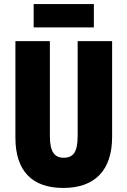

<svg xmlns="http://www.w3.org/2000/svg" viewBox="-20 -917 628 947"><path d="M443 -897H146V-782H443ZM533 -242V-714H363V-247C363 -167 342 -139 294 -139C249 -139 226 -168 226 -246V-714H56V-238C56 -72 140 10 292 10C448 10 533 -77 533 -242Z"/></svg>

Font: Noto Sans Arabic UI XCn Bk
Style: Regular
Weight: 900
Width: 2
Designer: Monotype Design Team, Nadine Chahine and Nizar Qandah
Foundry: Monotype Imaging Inc.
Version: Version 2.010